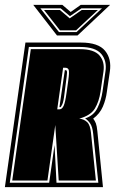

<svg xmlns="http://www.w3.org/2000/svg" viewBox="-46 -765 479 785"><path d="M404 -745 271 -620H187L90 -745H209L243 -716L284 -745ZM371 -731H287L240 -699L202 -731H119L195 -634H267ZM354 -724 265 -641H199L134 -724H199L239 -690L288 -724ZM-26 0 58 -591H285Q356 -591 383.5 -557.5Q411 -524 403 -472L391 -390Q387 -358 374.5 -329Q362 -300 335 -280Q342 -271 346 -260.5Q350 -250 352 -229L375 0ZM-6 -18H155L177 -172L185 -18H356L335 -218Q332 -247 322.5 -260.5Q313 -274 302 -281Q337 -292 352.5 -323.5Q368 -355 373 -390L385 -472Q392 -516 368 -544.5Q344 -573 282 -573H72ZM4 -27 80 -564H281Q338 -564 360.5 -538.5Q383 -513 377 -472L365 -390Q359 -350 342 -321.5Q325 -293 278 -280Q297 -278 310 -266Q323 -254 326 -222L346 -27H194L180 -254L148 -27ZM188 -318H197Q208 -318 214.5 -333Q221 -348 226 -385L233 -435Q238 -470 235 -479Q232 -488 221 -488H212ZM197 -327 219 -478H223Q228 -478 228 -468.5Q228 -459 223 -424L218 -385Q214 -349 208.5 -338Q203 -327 201 -327Z"/></svg>

Font: Alumni Sans Collegiate One
Style: Italic
Weight: 400
Italic angle: -8°
Designer: Robert E. Leuschke
Foundry: Robert E. Leuschke
Version: Version 1.100